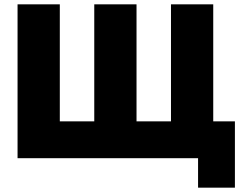

<svg xmlns="http://www.w3.org/2000/svg" viewBox="-20 -730 1134 886"><path d="M894 136V0H61V-710H256V-170H415V-710H610V-170H769V-710H964V-170H1064V136Z"/></svg>

Font: Raleway-v4020 Black
Style: Regular
Weight: 900
Designer: Matt McInerney, Pablo Impallari, Rodrigo Fuenzalida
Foundry: Matt McInerney, Pablo Impallari, Rodrigo Fuenzalida
Version: Version 4.020;PS 004.020;hotconv 1.0.88;makeotf.lib2.5.64775